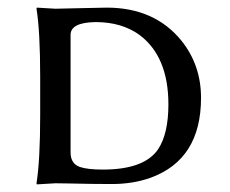

<svg xmlns="http://www.w3.org/2000/svg" viewBox="-20 -483 606 506"><path d="M166 -81.1Q166 -51.8 190.4 -43Q210.9 -36.1 251 -36.1Q359.9 -36.1 396.5 -89.4Q423.8 -130.4 423.8 -208Q423.8 -333.5 348.1 -390.6Q301.3 -424.8 231.9 -424.8Q167 -423.8 166 -392.1ZM126 -460Q146 -460.4 188 -461.4Q245.6 -462.9 261.2 -462.9Q387.2 -462.9 458 -376Q509.8 -311.5 509.8 -225.1Q509.8 -63 377 -14.6Q330.6 2 274.9 2Q223.6 2 161.1 0.5Q135.3 0 126 0L77.1 2.9L76.2 0Q85.9 -61 85.9 -179.2V-280.8Q85.9 -399.9 76.2 -460L77.1 -462.9Q79.1 -462.9 126 -460Z"/></svg>

Font: Linux Biolinum Capitals O
Style: Small Caps
Weight: 400
Designer: Philipp H. Poll
Foundry: Philipp H. Poll
Version: Version 1.0.4